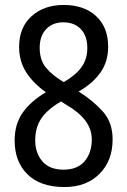

<svg xmlns="http://www.w3.org/2000/svg" viewBox="-20 -744 512 774"><path d="M237 -724Q319 -724 367.5 -679Q416 -634 416 -556Q416 -495 384.5 -451Q353 -407 297 -375Q356 -338 395 -294Q434 -250 434 -182Q434 -96 381 -43Q328 10 240 10Q143 10 91 -41Q39 -92 39 -178Q39 -244 72 -290.5Q105 -337 165 -372Q113 -409 85 -453.5Q57 -498 57 -555Q57 -633 107 -678.5Q157 -724 237 -724ZM235 -654Q192 -654 166 -626.5Q140 -599 140 -551Q140 -502 165.5 -471Q191 -440 237 -413Q284 -440 308 -472.5Q332 -505 332 -551Q332 -599 306 -626.5Q280 -654 235 -654ZM122 -178Q122 -127 151 -93.5Q180 -60 236 -60Q292 -60 321 -94Q350 -128 350 -182Q350 -224 323.5 -258.5Q297 -293 245 -323L226 -335Q171 -303 146.5 -266.5Q122 -230 122 -178Z"/></svg>

Font: Noto Sans Thai Looped Condensed
Style: Regular
Weight: 400
Width: 3
Designer: Sasikarn Vongin, Ben Mitchell
Foundry: The Fontpad Ltd
Version: Version 1.001; ttfautohint (v1.8.4.7-5d5b)